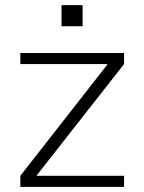

<svg xmlns="http://www.w3.org/2000/svg" viewBox="-20 -726 561 746"><path d="M59 0V-43L397 -475V-477H59V-520H462V-477L123 -45V-43H462V0ZM219 -624V-706H301V-624Z"/></svg>

Font: M PLUS 1 Light
Style: Regular
Weight: 300
Designer: Coji Morishita
Foundry: UNDERFOREST DESIGN
Version: Version 1.001